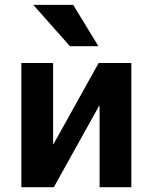

<svg xmlns="http://www.w3.org/2000/svg" viewBox="-20 -783 638 803"><path d="M204.1 -180.7 392.6 -519.5H529.3V0H396.5V-338.9H393.6L205.1 0H69.3V-519.5H202.1V-180.7ZM119.1 -762.7H286.1L391.6 -589.8H272.5Z"/></svg>

Font: Mgen+ 1c bold
Style: Bold
Weight: 700
Designer: [Source Han Sans]
Ryoko NISHIZUKA  (kana & ideographs); Paul D. Hunt (Latin, Greek & Cyrillic); Wenlong ZHANG  (bopomofo
Version: Version 1.059.20150602